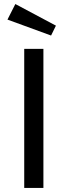

<svg xmlns="http://www.w3.org/2000/svg" viewBox="-20 -931 335 951"><path d="M195 0H100V-689H195ZM257 -804 233 -755 17 -834 56 -911Z"/></svg>

Font: FiraGOUPP
Style: Medium
Weight: 400
Designer: bBox Type
Foundry: bBox Type GmbH
Version: Version 1.001